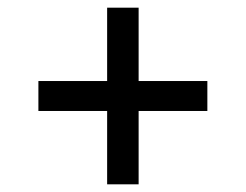

<svg xmlns="http://www.w3.org/2000/svg" viewBox="-20 -580 640 500"><path d="M259 -100V-291H80V-369H259V-560H341V-369H520V-291H341V-100Z"/></svg>

Font: Source Code Pro SemiBold
Style: Italic
Weight: 600
Italic angle: -11°
Monospace: yes
Designer: Paul D. Hunt, Teo Tuominen
Foundry: Adobe Systems Incorporated
Version: Version 1.016;hotconv 1.0.116;makeotfexe 2.5.65601